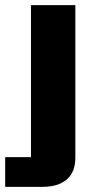

<svg xmlns="http://www.w3.org/2000/svg" viewBox="-71 -557 361 744"><path d="M-51 167V52H49V-537H221V53Q221 111 187 139Q153 167 95 167Z"/></svg>

Font: Hubot Sans SemiExpanded
Style: Bold
Weight: 700
Width: 6
Designer: Deni Anggara
Foundry: GitHub, Inc., Subsidiary of Microsoft Corporation
Version: Version 2.000